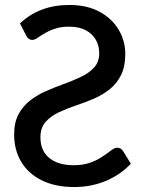

<svg xmlns="http://www.w3.org/2000/svg" viewBox="-20 -746 580 774"><path d="M279.5 8Q203 8 148.8 -18.8Q94.5 -45.5 65.8 -93.2Q37 -141 37 -204Q37 -252.5 54.5 -285.2Q72 -318 100.5 -340.2Q129 -362.5 163.8 -378Q198.5 -393.5 233.5 -406Q272.5 -420 305.8 -435.8Q339 -451.5 359.5 -474Q380 -496.5 380 -532Q380 -561.5 366.2 -585.8Q352.5 -610 325.5 -624.2Q298.5 -638.5 258.5 -638.5Q229 -638.5 207 -632Q185 -625.5 168.8 -616.5Q152.5 -607.5 140.5 -599.5Q131.5 -593 124 -589Q116.5 -585 110.5 -585Q95 -585 86.5 -601L60.5 -651.5Q139 -726 259.5 -726Q331.5 -726 382 -698.2Q432.5 -670.5 458.8 -625.5Q485 -580.5 485 -529.5Q485 -477.5 467.8 -443Q450.5 -408.5 422 -386Q393.5 -363.5 359 -348.5Q324.5 -333.5 289.5 -322Q250.5 -309 217.5 -293.5Q184.5 -278 163.8 -254.5Q143 -231 143 -192.5Q143 -138 178.8 -109Q214.5 -80 276.5 -80Q312 -80 338.2 -88.5Q364.5 -97 383.8 -109Q403 -121 417 -131.5Q427.5 -140 436 -145.2Q444.5 -150.5 452 -150.5Q468 -150.5 476.5 -136.5L507.5 -86Q467 -42.5 407.8 -17.2Q348.5 8 279.5 8Z"/></svg>

Font: Verano Sans Medium
Style: Regular
Weight: 500
Designer: Lukasz Dziedzic with Adam Twardoch and Botio Nikoltchev
Foundry: tyPoland Lukasz Dziedzic
Version: Version 3.001;December 28, 2019;FontCreator 12.0.0.2547 64-b